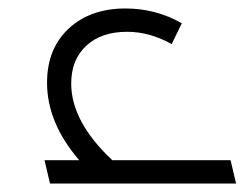

<svg xmlns="http://www.w3.org/2000/svg" viewBox="-20 -433 577 453"><path d="M537 0H98L85 -55H167Q91 -143 91 -238Q91 -318 142 -365.5Q193 -413 276 -413Q348 -413 409 -378L385 -329Q333 -358 280 -358Q219 -358 183.5 -325Q148 -292 148 -236Q148 -146 245 -55H524Z"/></svg>

Font: Cairo Light
Style: Italic
Weight: 300
Italic angle: -13°
Designer: Mohamed Gaber, Accademia di Belle Arti di Urbino and others
Foundry: Kief Type Foundry, Accademia di Belle Arti di Urbino and others
Version: Version 3.011